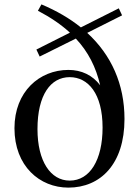

<svg xmlns="http://www.w3.org/2000/svg" viewBox="-20 -841 640 876"><path d="M298 -17C211 -17 151 -105 151 -252C151 -408 211 -489 298 -489C382 -489 448 -414 448 -259C448 -111 390 -17 298 -17ZM161 -583 326 -665C383 -604 418 -534 437 -452C402 -498 352 -522 292 -522C160 -522 46 -423 46 -256C46 -83 161 15 292 15C438 15 548 -92 548 -298C548 -457 488 -590 378 -691L537 -771L522 -803L349 -716C298 -757 238 -792 169 -821L153 -792C212 -761 260 -728 299 -692L146 -615Z"/></svg>

Font: Noto Serif HK Medium
Style: Regular
Weight: 500
Designer: Ryoko NISHIZUKA 西塚涼子 (kana & ideographs); Frank Grießhammer (Latin, Greek & Cyrillic); Wenlong ZHANG 张文龙 (bopomofo); San
Foundry: Adobe
Version: Version 2.001;hotconv 1.1.0;makeotfexe 2.6.0